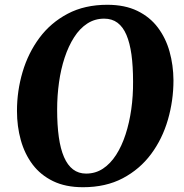

<svg xmlns="http://www.w3.org/2000/svg" viewBox="-20 -773 770 803"><path d="M327 10Q254 10 201.8 -15.5Q149.5 -41 116.2 -85.2Q83 -129.5 67 -187Q51 -244.5 51 -309Q51 -393 74.5 -472.2Q98 -551.5 145 -614.8Q192 -678 263 -715.5Q334 -753 429 -753Q502 -753 554.5 -727.5Q607 -702 640.2 -657.8Q673.5 -613.5 689.2 -557Q705 -500.5 705.5 -437.5Q705.5 -352.5 682.2 -272.2Q659 -192 611.8 -128.5Q564.5 -65 493.5 -27.5Q422.5 10 327 10ZM340 -47Q379.5 -47 410.8 -67.8Q442 -88.5 465.8 -125.5Q489.5 -162.5 505.2 -211Q521 -259.5 529 -315.8Q537 -372 536.5 -432Q536.5 -496 529.8 -544.8Q523 -593.5 508.8 -627Q494.5 -660.5 471.5 -677.8Q448.5 -695 415.5 -695Q376.5 -695 345 -674.5Q313.5 -654 290 -617.2Q266.5 -580.5 250.5 -532.2Q234.5 -484 226.8 -428.5Q219 -373 219 -314.5Q219 -249.5 226 -199.8Q233 -150 247.8 -116Q262.5 -82 285.5 -64.5Q308.5 -47 340 -47Z"/></svg>

Font: Merriweather 24pt ExtraBold
Style: Italic
Weight: 800
Italic angle: -7.8°
Version: Version 2.101